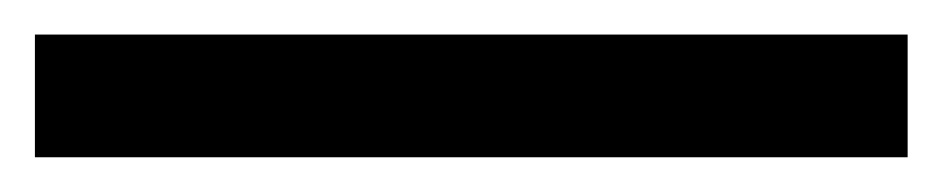

<svg xmlns="http://www.w3.org/2000/svg" viewBox="-20 30 540 110"><path d="M0 120.1V49.8H500V120.1Z"/></svg>

Font: Kosugi Maru
Style: Regular
Weight: 400
Designer: MOTOYA
Version: Version 4.002